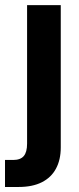

<svg xmlns="http://www.w3.org/2000/svg" viewBox="-54 -536 313 760"><path d="M53.2 -515.6H186.5V47.9Q186.5 96.2 167.7 131.3Q148.9 166.5 111.8 185.3Q74.7 204.1 20 204.1H-34.2V97.2H-2Q26.9 97.2 40 81.8Q53.2 66.4 53.2 32.7Z"/></svg>

Font: Inter Cardless Display
Style: Bold
Weight: 700
Designer: Rasmus Andersson
Foundry: rsms
Version: Version 4.001;git-9221beed3